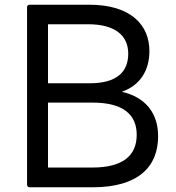

<svg xmlns="http://www.w3.org/2000/svg" viewBox="-20 -771 749 816"><path d="M373 25C570 25 652 -64 652 -192C652 -289 600 -357 498 -381C575 -408 615 -471 615 -554C615 -665 536 -751 359 -751H107C99 -751 95 -747 95 -740V13C95 21 99 25 107 25ZM354 -668C469 -668 525 -620 525 -543C525 -464 475 -417 360 -417H184V-668ZM373 -335C501 -335 561 -286 561 -198C561 -109 501 -59 373 -59H184V-335Z"/></svg>

Font: LINE Seed JP_OTF Regular
Style: Regular
Weight: 400
Designer: LY Corporation & Fontrix & Fontworks
Version: Version 1.002